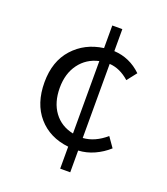

<svg xmlns="http://www.w3.org/2000/svg" viewBox="-128 -742 748 862"><g transform="rotate(20 246.0 -311.0)"><path d="M308 -73V31H260V-74Q169 -84 115 -146Q61 -208 61 -310Q61 -410 116.5 -471.5Q172 -533 260 -545V-653H308V-548Q383 -544 439 -490L403 -444Q358 -484 308 -487V-133Q365 -137 417 -182L450 -135Q420 -108 383.5 -91.5Q347 -75 308 -73ZM260 -137V-483Q202 -470 168 -424Q134 -378 134 -310Q134 -240 167.5 -194.5Q201 -149 260 -137Z"/></g></svg>

Font: Assistant-zap
Style: zap
Weight: 400
Designer: Hebrew By Ben Nathan, Latin by Paul Hunt
Version: Version 2.001